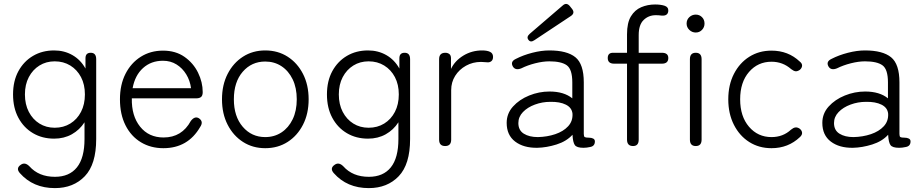

<svg xmlns="http://www.w3.org/2000/svg" viewBox="-20 -750 4733 986"><path d="M262 216Q150 216 82 139Q60 114 87 96Q108 81 131 104Q179 158 262 158Q336 158 375 109.5Q414 61 414 -36V-122Q389 -83 349 -60.5Q309 -38 258 -38Q197 -38 149.5 -66Q102 -94 74.5 -145Q47 -196 47 -265Q47 -334 74.5 -384.5Q102 -435 149.5 -463Q197 -491 258 -491Q310 -491 352 -467Q394 -443 419 -398V-451Q419 -479 446 -479Q474 -479 474 -446V-36Q474 94 415.5 155Q357 216 262 216ZM261 -94Q306 -94 341 -115.5Q376 -137 396 -175.5Q416 -214 416 -265Q416 -316 396 -354Q376 -392 341 -413.5Q306 -435 261 -435Q217 -435 182.5 -413.5Q148 -392 128 -354Q108 -316 108 -265Q108 -214 128 -175.5Q148 -137 182.5 -115.5Q217 -94 261 -94Z M819 11Q754 11 703.5 -19.5Q653 -50 624.5 -106.5Q596 -163 596 -240Q596 -315 624.5 -371Q653 -427 703 -458.5Q753 -490 817 -490Q882 -490 927.5 -458Q973 -426 997 -377Q1021 -328 1021 -277Q1021 -259 1012.5 -252Q1004 -245 988 -245H657Q655 -155 699.5 -99.5Q744 -44 820 -44Q914 -44 960 -129Q980 -155 1001 -143Q1027 -126 1008 -98Q945 11 819 11ZM661 -297H961Q956 -336 936.5 -368Q917 -400 886.5 -419Q856 -438 817 -438Q756 -438 714.5 -400.5Q673 -363 661 -297Z M1342 11Q1278 11 1228 -21Q1178 -53 1149 -109.5Q1120 -166 1120 -240Q1120 -314 1149 -370.5Q1178 -427 1228 -459Q1278 -491 1342 -491Q1407 -491 1457 -459Q1507 -427 1536 -370.5Q1565 -314 1565 -240Q1565 -166 1536 -109.5Q1507 -53 1457 -21Q1407 11 1342 11ZM1342 -46Q1389 -46 1425.5 -70Q1462 -94 1483 -137.5Q1504 -181 1504 -240Q1504 -299 1483 -342.5Q1462 -386 1425.5 -410Q1389 -434 1342 -434Q1272 -434 1226.5 -381.5Q1181 -329 1181 -240Q1181 -152 1226.5 -99Q1272 -46 1342 -46Z M1874 216Q1762 216 1694 139Q1672 114 1699 96Q1720 81 1743 104Q1791 158 1874 158Q1948 158 1987 109.5Q2026 61 2026 -36V-122Q2001 -83 1961 -60.5Q1921 -38 1870 -38Q1809 -38 1761.5 -66Q1714 -94 1686.5 -145Q1659 -196 1659 -265Q1659 -334 1686.5 -384.5Q1714 -435 1761.5 -463Q1809 -491 1870 -491Q1922 -491 1964 -467Q2006 -443 2031 -398V-451Q2031 -479 2058 -479Q2086 -479 2086 -446V-36Q2086 94 2027.5 155Q1969 216 1874 216ZM1873 -94Q1918 -94 1953 -115.5Q1988 -137 2008 -175.5Q2028 -214 2028 -265Q2028 -316 2008 -354Q1988 -392 1953 -413.5Q1918 -435 1873 -435Q1829 -435 1794.5 -413.5Q1760 -392 1740 -354Q1720 -316 1720 -265Q1720 -214 1740 -175.5Q1760 -137 1794.5 -115.5Q1829 -94 1873 -94Z M2266 0Q2235 0 2235 -33V-446Q2235 -479 2267 -479Q2279 -479 2287.5 -472.5Q2296 -466 2296 -451V-396Q2316 -438 2359.5 -464.5Q2403 -491 2456 -491Q2482 -491 2497 -483.5Q2512 -476 2512 -458Q2512 -443 2503.5 -436Q2495 -429 2483 -430Q2476 -430 2467.5 -431Q2459 -432 2450 -432Q2408 -432 2373 -412.5Q2338 -393 2317.5 -360.5Q2297 -328 2297 -287V-33Q2297 0 2266 0Z M2739 9Q2669 10 2625.5 -23Q2582 -56 2582 -119Q2582 -167 2614.5 -203Q2647 -239 2697.5 -259.5Q2748 -280 2802 -280Q2876 -280 2919 -245V-327Q2919 -394 2891 -414.5Q2863 -435 2801 -435Q2768 -435 2728.5 -425Q2689 -415 2657 -399Q2627 -387 2614 -408Q2599 -434 2630 -448Q2667 -467 2713.5 -479Q2760 -491 2801 -491Q2892 -491 2935 -456Q2978 -421 2978 -327V-62Q2978 -49 2983 -46Q2988 -43 3004 -43Q3017 -43 3026 -38.5Q3035 -34 3035 -24Q3035 1 3010 5Q3002 7 2993 8Q2984 9 2976 9Q2942 9 2932 -5Q2922 -19 2920 -58Q2889 -24 2838 -8Q2787 8 2739 9ZM2742 -46Q2790 -47 2831.5 -61Q2873 -75 2897.5 -101.5Q2922 -128 2920 -166Q2917 -197 2886 -212.5Q2855 -228 2806 -227Q2765 -227 2727 -213Q2689 -199 2665.5 -174.5Q2642 -150 2642 -118Q2642 -81 2670 -63.5Q2698 -46 2742 -46ZM2725 -544Q2705 -530 2694 -545Q2682 -560 2700 -576L2870 -722Q2889 -739 2906 -719L2918 -704Q2934 -683 2912 -668Z M3231 0Q3200 0 3200 -33V-423H3134Q3101 -423 3101 -452Q3101 -479 3128 -479H3200V-574Q3200 -633 3220 -666Q3240 -699 3273 -713Q3306 -727 3344 -727Q3373 -727 3393 -720.5Q3413 -714 3412 -694Q3410 -667 3377 -670Q3369 -671 3362.5 -671.5Q3356 -672 3348 -672Q3311 -672 3285.5 -647.5Q3260 -623 3260 -570V-479H3379Q3412 -479 3412 -452Q3412 -423 3379 -423H3260V-33Q3260 0 3231 0Z M3553 0Q3523 0 3523 -33V-446Q3523 -479 3553 -479Q3583 -479 3583 -446V-33Q3583 0 3553 0ZM3553 -583Q3534 -583 3520 -596.5Q3506 -610 3506 -629Q3506 -649 3520 -662Q3534 -675 3553 -675Q3572 -675 3585 -662Q3598 -649 3598 -629Q3598 -610 3585 -596.5Q3572 -583 3553 -583Z M3942 11Q3878 11 3828 -20.5Q3778 -52 3749 -109Q3720 -166 3720 -240Q3720 -314 3749 -370.5Q3778 -427 3828 -458.5Q3878 -490 3942 -490Q4028 -490 4087 -434Q4100 -424 4099 -412Q4098 -400 4087 -391Q4075 -383 4065.5 -384Q4056 -385 4043 -395Q4000 -433 3942 -433Q3872 -433 3826.5 -380.5Q3781 -328 3781 -240Q3781 -152 3826.5 -99Q3872 -46 3942 -46Q4001 -46 4042 -84Q4054 -94 4064.5 -95.5Q4075 -97 4087 -89Q4098 -80 4099 -68.5Q4100 -57 4088 -46Q4028 11 3942 11Z M4360 9Q4290 10 4246.5 -23Q4203 -56 4203 -119Q4203 -167 4235.5 -203Q4268 -239 4318.5 -259.5Q4369 -280 4423 -280Q4497 -280 4540 -245V-327Q4540 -394 4512 -414.5Q4484 -435 4422 -435Q4389 -435 4349.5 -425Q4310 -415 4278 -399Q4248 -387 4235 -408Q4220 -434 4251 -448Q4288 -467 4334.5 -479Q4381 -491 4422 -491Q4513 -491 4556 -456Q4599 -421 4599 -327V-62Q4599 -49 4604 -46Q4609 -43 4625 -43Q4638 -43 4647 -38.5Q4656 -34 4656 -24Q4656 1 4631 5Q4623 7 4614 8Q4605 9 4597 9Q4563 9 4553 -5Q4543 -19 4541 -58Q4510 -24 4459 -8Q4408 8 4360 9ZM4363 -46Q4411 -47 4452.5 -61Q4494 -75 4518.5 -101.5Q4543 -128 4541 -166Q4538 -197 4507 -212.5Q4476 -228 4427 -227Q4386 -227 4348 -213Q4310 -199 4286.5 -174.5Q4263 -150 4263 -118Q4263 -81 4291 -63.5Q4319 -46 4363 -46Z"/></svg>

Font: Zen Maru Gothic
Style: Regular
Weight: 400
Designer: Yoshimichi Ohira
Foundry: Positype
Version: Version 1.002